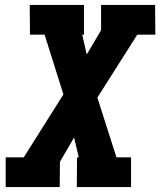

<svg xmlns="http://www.w3.org/2000/svg" viewBox="-20 -755 647 775"><path d="M3 0V-120H76L236 -374L160 -615H101L100 -735H319V-615H312L330 -535L388 -633V-735H606L607 -615H534L373 -361L450 -120H509V0H290L291 -120H298L279 -200L222 -102L221 0Z"/></svg>

Font: Iosevka Etoile Heavy
Style: Italic
Weight: 900
Italic angle: -9°
Designer: Belleve Invis
Foundry: Belleve Invis
Version: Version 22.1.2; ttfautohint (v1.8.4)